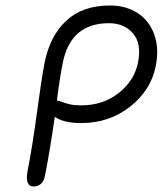

<svg xmlns="http://www.w3.org/2000/svg" viewBox="-20 -738 610 705"><path d="M103 -53.2Q71.3 -53.2 81.1 -109.9Q98.6 -197.3 115.7 -324.7Q132.8 -452.1 144 -508.8Q163.6 -606.4 223.4 -662.1Q283.2 -717.8 383.8 -717.8Q442.4 -717.8 485.1 -690.2Q527.8 -662.6 546.4 -611.3Q564.9 -560.1 551.8 -495.1Q534.2 -406.7 457.8 -346.4Q381.3 -286.1 277.8 -286.1Q213.4 -286.1 181.2 -309.1Q163.1 -183.6 145 -91.8Q141.6 -73.2 130.4 -63.2Q119.1 -53.2 103 -53.2ZM210.9 -508.8Q199.2 -452.1 189 -369.1Q196.3 -368.2 208 -363.5Q219.7 -358.9 236.6 -355Q253.4 -351.1 277.8 -351.1Q358.4 -351.1 416 -396.5Q473.6 -441.9 486.8 -508.8Q500.5 -577.6 468.5 -615.2Q436.5 -652.8 379.9 -652.8Q240.2 -652.8 210.9 -508.8Z"/></svg>

Font: Shantell Sans Irregular Bouncy
Style: Italic
Weight: 300
Italic angle: -11.31°
Designer: Stephen Nixon, Anya Danilova, Shantell Martin
Foundry: Arrow Type
Version: Version 1.006;[9816181b4]